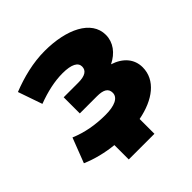

<svg xmlns="http://www.w3.org/2000/svg" viewBox="-177 -687 926 926"><g transform="rotate(-45 286.0 -224.5)"><path d="M356 3C466 -18 543 -76 543 -163C543 -219 507 -261 445 -281C496 -306 528 -348 528 -399C528 -498 412 -553 264 -553C185 -553 106 -533 33 -504L76 -380C137 -403 195 -416 249 -416C311 -416 339 -399 339 -372C339 -344 316 -330 271 -330H171V-220H288C333 -220 354 -207 354 -178C354 -144 315 -127 254 -127C187 -127 123 -138 64 -163L15 -36C66 -14 123 0 181 6V104H356Z"/></g></svg>

Font: Montserrat-Alt1 ExtBd
Style: Regular
Weight: 800
Designer: Differentunic
Foundry: Differentunic
Version: Version 7.222